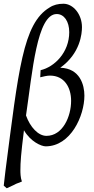

<svg xmlns="http://www.w3.org/2000/svg" viewBox="-21 -762 503 1026"><path d="M349 -590C349 -482 270 -404 196 -387L194 -349L220 -355C230 -357 238 -358 246 -358C323 -358 359 -295 359 -223C359 -139 314 -36 227 -36C183 -36 140 -83 118 -145C152 -375 176 -687 282 -687C322 -687 349 -647 349 -590ZM430 -251C430 -307 407 -397 301 -400C409 -477 417 -584 417 -617C417 -686 370 -742 318 -742C290 -742 265 -736 244 -722C101 -637 78 -386 8 152L-1 230L15 244L54 226C61 222 69 218 76 216L96 208C88 186 88 160 88 148C88 105 91 62 107 -66C142 -5 200 20 223 20C357 20 430 -143 430 -251Z"/></svg>

Font: Temporarium
Style: Italic
Weight: 400
Italic angle: -7°
Version: Version 1.1